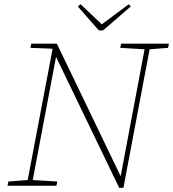

<svg xmlns="http://www.w3.org/2000/svg" viewBox="-20 -885 825 915"><path d="M553 -657 557 -677H785L781 -657L693 -650L572 -10V-9L568 10H548L247 -614L136 -27L253 -20L249 0H16L20 -20L112 -27L230 -649L228 -653L125 -657L129 -677H251L555 -45L669 -650ZM364 -865 465 -769 594 -865 603 -854 471 -740H451L351 -854Z"/></svg>

Font: Source Serif Pro ExtraLight
Style: Italic
Weight: 200
Italic angle: -12°
Designer: Frank Grießhammer
Foundry: Adobe Systems Incorporated
Version: Version 3.001;hotconv 1.0.111;makeotfexe 2.5.65597